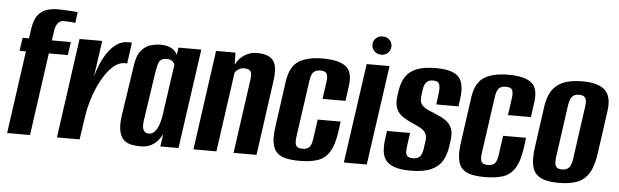

<svg xmlns="http://www.w3.org/2000/svg" viewBox="-44 -788 3064 950"><g transform="rotate(5 1487.5 -313.0)"><path d="M12.9 0 70.4 -410.6H38.7L48.2 -476H79.9L86.5 -522.8Q93.2 -570.2 112.1 -593.6Q130.9 -617 157.3 -624.5Q183.6 -631.9 210.3 -631.9Q230.1 -631.9 250.8 -630.7Q271.4 -629.5 287.5 -628.2Q303.6 -626.9 308.5 -626.5L301.5 -572.5Q297.3 -573.1 281.1 -574.6Q265 -576.1 244 -576.1Q224.2 -576.1 213.7 -561Q203.1 -545.8 200.2 -522.5L193.6 -476H287.9L278.4 -410.6H184.1L126.6 0Z M260.4 0 329.4 -495H442L416.5 -316.5Q422.8 -339.9 435 -371Q447.1 -402.1 466.1 -431.7Q485.1 -461.2 511.1 -480.6Q537 -500 570 -500Q574 -500 580 -500Q586 -500 589 -499L574.8 -394.1Q572.8 -395.1 568.3 -395.4Q563.8 -395.8 558.8 -395.1Q534.2 -393.7 511.5 -375.8Q488.9 -358 469.1 -329Q449.3 -300 433.3 -264.2Q417.3 -228.4 406.3 -190.3Q395.3 -152.3 390.3 -116.9L373 0Z M675.5 8Q654.2 8 632.4 4.1Q610.6 0.3 594.1 -13.6Q577.6 -27.5 570.5 -57.2Q563.3 -86.8 571 -138.7L608.5 -388.8Q616.1 -440.3 637 -464.1Q657.9 -487.9 683.6 -494.7Q709.3 -501.6 730.5 -501.6Q767.3 -501.6 787.9 -488.7Q808.5 -475.8 815.5 -457.7L820.5 -495H934.1L864.1 0H773.7L783.3 -61.6Q775.3 -46.8 762.3 -30.8Q749.4 -14.8 728.5 -3.4Q707.6 8 675.5 8ZM711 -58.4Q724.4 -58.4 734.1 -65.9Q743.8 -73.4 750.5 -85.4Q757.1 -97.5 761.6 -111Q766.2 -124.6 768.6 -136.5Q771 -148.5 772 -156.5L808.1 -410.4Q806.1 -413.3 802.5 -418.9Q799 -424.5 791 -429.3Q783.1 -434.1 767.6 -434.1Q749.5 -434.1 739.9 -426.6Q730.3 -419.1 726 -404Q721.8 -388.9 717.5 -364.7L680.9 -117.6Q678.6 -99.3 680.4 -87.5Q682.1 -75.6 686.9 -69.5Q691.7 -63.4 698.1 -60.9Q704.4 -58.4 711 -58.4Z M938.4 0 1007.4 -495H1103.8L1105.2 -435.1Q1120.2 -466.7 1148.6 -484.5Q1177.1 -502.3 1208.8 -502.3Q1244.6 -502.3 1265.8 -492.9Q1286.9 -483.4 1296.1 -466.1Q1305.3 -448.8 1306.5 -424.8Q1307.7 -400.8 1303.3 -371.3L1251.6 0H1137.6L1188.6 -364.4Q1190.3 -375.8 1190.7 -386.1Q1191.2 -396.3 1188.5 -404.1Q1185.7 -411.9 1177.7 -416.6Q1169.8 -421.3 1154.3 -421.3Q1141.8 -421.3 1132.4 -417Q1123 -412.7 1117.2 -406.9Q1111.3 -401.2 1108 -395.7L1052.4 0Z M1466.7 11Q1428.6 11 1400.3 5Q1372 -1 1354.2 -17.5Q1336.4 -34 1330.8 -66.4Q1325.3 -98.7 1333 -151.7L1364.5 -376.8Q1375.2 -449.2 1417.8 -476.4Q1460.5 -503.6 1538.7 -503.6Q1616.6 -503.6 1652 -476.4Q1687.5 -449.2 1676.8 -376.8L1666.8 -304.5H1552.8L1564.9 -390.1Q1568.8 -418.9 1561.6 -431.1Q1554.5 -443.4 1530.2 -443.4Q1507 -443.4 1495.8 -431.1Q1484.5 -418.9 1480.6 -390.1L1440.2 -104.7Q1436.3 -74 1443.8 -61.9Q1451.3 -49.9 1474.5 -49.9Q1498.7 -49.9 1509.5 -61.9Q1520.2 -74 1524.5 -104.7L1537.9 -200.3H1651.9L1645.6 -152.4Q1635.9 -81.6 1613 -46.8Q1590.2 -12 1553.7 -0.5Q1517.1 11 1466.7 11Z M1685.4 0 1755.4 -495H1869.1L1799.1 0ZM1823 -547.4Q1802.7 -547.4 1789.1 -560.7Q1775.4 -574 1775.4 -593.2Q1775.4 -612.5 1789.1 -625.3Q1802.7 -638.1 1823 -638.1Q1843.2 -638.1 1856.5 -625.3Q1869.9 -612.5 1869.9 -593.2Q1869.9 -574 1856.5 -560.7Q1843.2 -547.4 1823 -547.4Z M2017.3 11.5Q1967.2 11.5 1937.2 0.8Q1907.2 -9.8 1893.1 -29.3Q1879 -48.8 1876.7 -76.7Q1874.5 -104.7 1879.5 -138.6L1884.5 -174.2H1999.2L1990.8 -115Q1988.1 -96.6 1988 -81.9Q1987.8 -67.1 1995.6 -59Q2003.4 -50.8 2024 -50.8Q2043.1 -50.8 2052.9 -58.3Q2062.6 -65.8 2067 -77.7Q2071.4 -89.6 2073 -100.7L2078.1 -138.8Q2082.1 -163.8 2074 -178.7Q2066 -193.5 2048.5 -203.4Q2031 -213.3 2004.8 -224.2Q1979.7 -235.1 1958.1 -249.4Q1936.5 -263.7 1926 -287.2Q1915.5 -310.7 1920.1 -347.4L1924.1 -376.4Q1930.2 -418.6 1948.6 -447.3Q1967 -475.9 2003.5 -490.5Q2040 -505 2098.8 -505Q2157.9 -505 2188.7 -489.7Q2219.5 -474.5 2228.8 -443.1Q2238.2 -411.6 2231.2 -362.5L2226.2 -326.1H2116L2123.3 -382.7Q2127.2 -415.8 2120.3 -429.2Q2113.5 -442.7 2091.3 -442.7Q2067 -442.7 2056.6 -429.7Q2046.2 -416.6 2043.3 -397.6L2038.2 -359.2Q2034.9 -333.7 2046.1 -319Q2057.4 -304.3 2078 -295.4Q2098.6 -286.5 2121.4 -276.7Q2146.3 -267.1 2166.4 -253.4Q2186.6 -239.8 2197 -217.1Q2207.3 -194.5 2202.3 -157L2198.3 -127Q2192.5 -85 2174.9 -53.9Q2157.3 -22.8 2119.7 -5.7Q2082.2 11.5 2017.3 11.5Z M2387.7 11Q2349.6 11 2321.3 5Q2293 -1 2275.2 -17.5Q2257.4 -34 2251.8 -66.4Q2246.3 -98.7 2254 -151.7L2285.5 -376.8Q2296.2 -449.2 2338.8 -476.4Q2381.5 -503.6 2459.7 -503.6Q2537.6 -503.6 2573 -476.4Q2608.5 -449.2 2597.8 -376.8L2587.8 -304.5H2473.8L2485.9 -390.1Q2489.8 -418.9 2482.6 -431.1Q2475.5 -443.4 2451.2 -443.4Q2428 -443.4 2416.8 -431.1Q2405.5 -418.9 2401.6 -390.1L2361.2 -104.7Q2357.3 -74 2364.8 -61.9Q2372.3 -49.9 2395.5 -49.9Q2419.7 -49.9 2430.5 -61.9Q2441.2 -74 2445.5 -104.7L2458.9 -200.3H2572.9L2566.6 -152.4Q2556.9 -81.6 2534 -46.8Q2511.2 -12 2474.7 -0.5Q2438.1 11 2387.7 11Z M2754 7.7Q2713 7.7 2684.6 -0.1Q2656.1 -7.8 2639.6 -25.8Q2623.1 -43.8 2618.5 -75.5Q2613.9 -107.1 2620.3 -155.7L2649.5 -365.9Q2656.6 -412.9 2676.8 -443.2Q2697 -473.5 2733.7 -488.3Q2770.4 -503 2826 -503Q2868 -503 2896.5 -494.6Q2924.9 -486.1 2941.3 -469.2Q2957.6 -452.2 2962.5 -426.5Q2967.5 -400.8 2962.5 -365.9L2933.2 -156.4Q2924.5 -91.6 2902.7 -56Q2881 -20.4 2844.5 -6.4Q2808 7.7 2754 7.7ZM2763.5 -60Q2781.5 -60 2791.6 -67.3Q2801.6 -74.6 2806.9 -88Q2812.1 -101.3 2814.1 -117.7L2850.5 -377.9Q2853.1 -395 2851.8 -407.9Q2850.5 -420.7 2842.3 -428Q2834.2 -435.3 2816.2 -435.3Q2798.1 -435.3 2788.1 -428Q2778 -420.7 2773.1 -407.9Q2768.2 -395 2765.6 -377.9L2729.2 -117.7Q2727.2 -101.3 2728.2 -88Q2729.2 -74.6 2737.3 -67.3Q2745.5 -60 2763.5 -60Z"/></g></svg>

Font: Alumni Sans Thin
Style: Italic
Weight: 100
Italic angle: -8°
Designer: Robert E. Leuschke
Foundry: Robert E. Leuschke
Version: Version 1.016